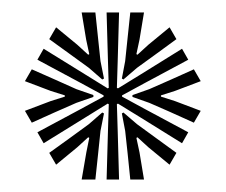

<svg xmlns="http://www.w3.org/2000/svg" viewBox="-20 -820 362 308"><path d="M151 -532 153.2 -610.2 154.5 -652.8 152.8 -653.8 116.8 -631.5 50 -590.2 40 -607.8 109 -644.8 146.2 -665V-667L109 -687.2L40 -724.2L50 -741.8L116.8 -700.5L152.8 -678.2L154.5 -679.2L153.2 -721.8L151 -800H171L168.8 -721.8L167.5 -679.2L169.2 -678.2L205.5 -700.5L272 -741.8L282 -724.2L213 -687.2L175.8 -667V-665L213 -644.8L282 -607.8L272 -590.2L205.5 -631.5L169.2 -653.8L167.5 -652.8L168.8 -610.2L171 -532ZM111 -532 118.5 -575.5 123.2 -598.8 121.5 -599.8 104 -583.8 70 -555.8 59 -574.8 91.5 -598.2 122.5 -620.8 144 -639.5 146.8 -638 141.2 -610 137.2 -571.5 133 -532ZM31 -623.2 20 -642.2 61.2 -657.8 84 -665V-667L61.2 -674.2L20 -689.8L31 -708.8L69 -692L102.5 -677L129.8 -667.5V-664.5L102.5 -655L67.2 -639.5ZM189 -532 184.8 -573.2 180.8 -610 175.5 -638 178 -639.5 199.8 -620.8 230.8 -598.2 263 -574.8 252 -555.8 218 -583.8 200.5 -599.8 198.8 -598.8 203.8 -575.5 211 -532ZM144 -692.5 122.5 -711.2 90.8 -734.2 59 -757.2 70 -776.2 104 -748.2 121.5 -732.2 123.2 -733.2 118.2 -756.5 111 -800H133L137.2 -759.8L141.2 -722L146.8 -694ZM291 -623.2 251.5 -641 219.5 -655 192.5 -664.5V-667.5L219.5 -677L254 -692.2L291 -708.8L302 -689.8L260.8 -674.2L238.2 -667V-665L260.8 -657.8L302 -642.2ZM178 -692.5 175.5 -694 180.8 -722 184.8 -760.2 189 -800H211L203.8 -756.5L198.8 -733.2L200.5 -732.2L218 -748.2L252 -776.2L263 -757.2L229.2 -732.5L199.8 -711.2Z"/></svg>

Font: Big Shoulders Inline Text Thin Black
Style: Regular
Weight: 900
Version: Version 2.002